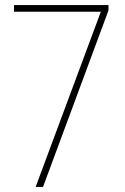

<svg xmlns="http://www.w3.org/2000/svg" viewBox="-20 -785 491 754"><path d="M120 -51H149L406 -744V-765H35V-739H376Z"/></svg>

Font: Noto Sans Tamil UI Condensed Thin
Style: Regular
Weight: 100
Width: 3
Designer: Jelle Bosma - Monotype Design Team
Foundry: Monotype Imaging Inc.
Version: Version 2.004